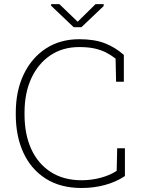

<svg xmlns="http://www.w3.org/2000/svg" viewBox="-20 -914 692 944"><path d="M381.3 10.3Q277.3 10.3 205.1 -35.6Q132.8 -81.5 95.2 -162.8Q57.6 -244.1 57.6 -351.1V-359.9Q57.6 -466.8 96.4 -548.1Q135.3 -629.4 205.3 -675.3Q275.4 -721.2 369.6 -721.2Q444.8 -721.2 495.8 -701.2Q546.9 -681.2 588.9 -644V-512.2H550.8L548.3 -626Q524.4 -644.5 499.3 -657Q474.1 -669.4 443.1 -676Q412.1 -682.6 369.1 -682.6Q288.6 -682.6 228 -642.1Q167.5 -601.6 134 -529.1Q100.6 -456.5 100.6 -360.8V-351.1Q100.6 -253.4 133.8 -180.9Q167 -108.4 230 -68.1Q293 -27.8 381.3 -27.8Q430.2 -27.8 476.1 -40.3Q522 -52.7 553.7 -74.2L556.2 -185.1H594.2V-48.3Q549.8 -19 495.6 -4.4Q441.4 10.3 381.3 10.3ZM489.7 -893.6V-884.3L380.4 -780.3H342.3L231.4 -885.7V-893.6H272L361.8 -807.1L449.7 -893.6Z"/></svg>

Font: Roboto Slab ExtraLight
Style: Regular
Weight: 250
Designer: Google
Version: Version 2.000; ttfautohint (v1.8.1.43-b0c9)